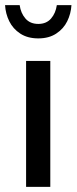

<svg xmlns="http://www.w3.org/2000/svg" viewBox="-22 -724 297 744"><path d="M54.2 -704.1Q58.6 -672.9 76.7 -652.1Q94.7 -631.3 126.5 -631.3Q157.7 -631.3 175.8 -652.1Q193.8 -672.9 198.2 -704.1H254.9Q252.9 -670.9 238.5 -641.6Q224.1 -612.3 195.8 -593.8Q167.5 -575.2 126.5 -575.2Q85 -575.2 56.6 -593.8Q28.3 -612.3 13.9 -641.6Q-0.5 -670.9 -2.4 -704.1ZM172.9 -487.8V0H79.1V-487.8Z"/></svg>

Font: Varta SemiBold
Style: Regular
Weight: 600
Designer: Joana Correia, Viktoriya Grabowska, Eben Sorkin
Foundry: Sorkin Type
Version: Version 1.003; ttfautohint (v1.3) -l 8 -r 24 -G 200 -x 12 -H